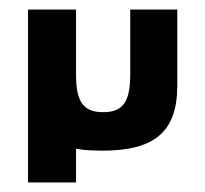

<svg xmlns="http://www.w3.org/2000/svg" viewBox="-20 -309 432 404"><path d="M140 -152V-289H39V75H140V4C156 7 175 8 196 8C304 8 353 -31 353 -128V-289H254V-152C254 -95 239 -73 197 -73C155 -73 140 -95 140 -152Z"/></svg>

Font: Hussar Tani
Style: Bold
Weight: 700
Foundry: Cannot Into Space Fonts
Version: Version 0.92